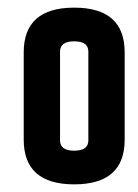

<svg xmlns="http://www.w3.org/2000/svg" viewBox="-20 -766 360 502"><path d="M211 -631Q211 -658 174 -658Q137 -658 137 -631V-399Q137 -372 174 -372Q211 -372 211 -399ZM42 -629Q42 -746 174 -746Q306 -746 306 -629V-401Q306 -284 174 -284Q42 -284 42 -401Z"/></svg>

Font: Khand
Style: Bold
Weight: 700
Designer: Devanagari: Sanchit Sawaria, Jyotish Sonowal; Latin: Satya Rajpurohit
Foundry: Indian Type Foundry
Version: Version 1.101;PS 1.0;hotconv 1.0.78;makeotf.lib2.5.61930; tt